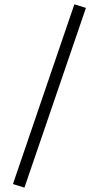

<svg xmlns="http://www.w3.org/2000/svg" viewBox="-20 -772 470 890"><path d="M378.4 -735.4 93.3 97.7 40 81.1 324.7 -752Z"/></svg>

Font: Vazirmatn FD
Style: Bold
Weight: 700
Designer: Saber Rastikerdar
Foundry: Saber Rastikerdar
Version: Version 33.001